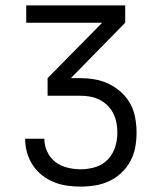

<svg xmlns="http://www.w3.org/2000/svg" viewBox="-20 -690 590 710"><path d="M279 0Q253 0 228 -3.5Q203 -7 179.5 -16.5Q156 -26 135.5 -42Q115 -58 101 -79.5Q87 -101 80 -125.5Q73 -150 73 -176V-177H144V-176Q144 -152 155 -128.5Q166 -105 185.5 -90.5Q205 -76 229.5 -70Q254 -64 279 -64Q306 -64 332.5 -72Q359 -80 378 -99.5Q397 -119 405.5 -145.5Q414 -172 414 -199Q414 -218 410.5 -236.5Q407 -255 398.5 -271.5Q390 -288 376.5 -301Q363 -314 346.5 -322Q330 -330 312 -333Q294 -336 275 -336H156V-401L358 -606H77V-670H443V-606L242 -401H275Q303 -401 330 -396.5Q357 -392 382 -380Q407 -368 428 -349Q449 -330 462 -306Q475 -282 480 -254.5Q485 -227 485 -199Q485 -172 480 -145Q475 -118 462 -94Q449 -70 429 -51Q409 -32 384.5 -20.5Q360 -9 333 -4.5Q306 0 279 0Z"/></svg>

Font: Lode Term
Style: Regular
Weight: 400
Monospace: yes
Designer: Belleve Invis
Foundry: Belleve Invis
Version: Version 29.2.0